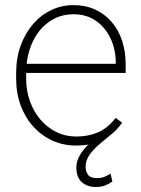

<svg xmlns="http://www.w3.org/2000/svg" viewBox="-20 -558 549 749"><path d="M276.9 9.8Q227.1 9.8 184.6 -9.5Q142.1 -28.8 110.4 -63.7Q78.6 -98.6 60.8 -146.5Q43 -194.3 43 -251.5V-272.9Q43 -332 60.8 -380.6Q78.6 -429.2 109.4 -464.6Q140.1 -500 180.4 -519Q220.7 -538.1 266.6 -538.1Q313 -538.1 350.6 -521Q388.2 -503.9 415 -473.1Q441.9 -442.4 456.1 -399.9Q470.2 -357.4 470.2 -306.2V-273.4H67.4V-309.1H431.6V-315.4Q431.2 -365.2 411.4 -407.7Q391.6 -450.2 355 -476.3Q318.4 -502.4 266.6 -502.4Q225.1 -502.4 191.2 -484.9Q157.2 -467.3 132.8 -436.3Q108.4 -405.3 95.2 -363.5Q82 -321.8 82 -272.9V-251.5Q82 -204.6 96.7 -163.6Q111.3 -122.6 137.7 -91.6Q164.1 -60.5 199.7 -43Q235.4 -25.4 277.8 -25.4Q323.7 -25.4 361.8 -41.5Q399.9 -57.6 431.2 -98.1L456.5 -79.1Q439 -53.7 414.1 -33.7Q389.2 -13.7 355.2 -2Q321.3 9.8 276.9 9.8ZM380.4 -38.6 404.3 -25.4Q381.8 -7.8 361.1 10.7Q340.3 29.3 327.1 49.3Q314 69.3 314 92.8Q314 110.4 323.2 123.5Q332.5 136.7 357.9 136.7Q377 136.7 389.6 130.9Q402.3 125 411.1 119.1L418.5 149.9Q408.7 157.2 393.1 164.3Q377.4 171.4 353.5 171.4Q319.8 171.4 298.8 152.3Q277.8 133.3 277.8 94.7Q277.8 70.8 291.7 47.1Q305.7 23.4 329.3 1.5Q353 -20.5 380.4 -38.6Z"/></svg>

Font: Roboto ExtraLight
Style: Regular
Weight: 250
Designer: Christian Robertson
Foundry: Google
Version: Version 3.009; 2024